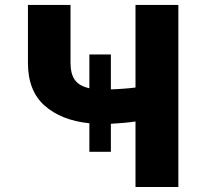

<svg xmlns="http://www.w3.org/2000/svg" viewBox="-20 -747 823 767"><path d="M261.7 -727.3V-495.7Q261.7 -452.1 279.1 -427.6Q296.5 -403.1 337 -394.5V-529.5H422.9V-389.9Q434.3 -390.3 446.9 -391Q459.5 -391.7 472.3 -392.6Q485.1 -393.5 497.7 -394.7Q510.3 -396 521.3 -397.4V-727.3H692.5V0H521.3V-261.7Q509.9 -259.9 497.2 -258.5Q484.4 -257.1 471.4 -256Q458.5 -255 446 -254.1Q433.6 -253.2 422.9 -252.5V-140.6H337V-254.6Q224.8 -266 158 -325.3Q91.6 -384.2 91.6 -495.7V-727.3Z"/></svg>

Font: Inter P Extra Bold
Style: Regular
Weight: 800
Designer: Rasmus Andersson
Foundry: rsms
Version: Version 3.018;git-588b23468